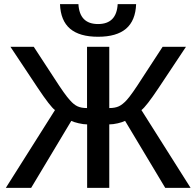

<svg xmlns="http://www.w3.org/2000/svg" viewBox="-20 -916 957 936"><path d="M404.8 0V-309.6Q387.2 -309.6 363 -315.2Q338.9 -320.8 327.6 -326.7L131.8 0H8.3L248 -379.4Q225.1 -396 163.6 -488.3L30.8 -688H144.5L243.7 -536.1Q297.9 -451.7 320.8 -427.7Q339.8 -405.8 358.2 -397.5Q376.5 -389.2 404.3 -389.2V-688H512.7V-389.2Q541 -389.2 559.6 -397.9Q578.1 -406.7 597.7 -428.2Q621.6 -454.1 673.8 -536.1L772.9 -688H886.7L753.9 -488.3Q692.4 -396 669.4 -379.4L909.2 0H785.6L589.8 -326.7Q577.1 -320.3 554.2 -314.9Q531.2 -309.6 512.7 -309.6V0ZM458 -736.8Q367.7 -736.8 321.5 -776.1Q275.4 -815.4 272.5 -896H362.3Q367.7 -798.8 458 -798.8Q548.3 -798.8 553.7 -896H643.6Q640.6 -815.4 594.5 -776.1Q548.3 -736.8 458 -736.8Z"/></svg>

Font: Arimo Medium
Style: Regular
Weight: 500
Designer: Steve Matteson
Foundry: Monotype Imaging Inc.
Version: Version 1.33